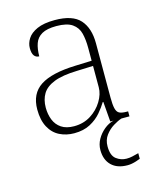

<svg xmlns="http://www.w3.org/2000/svg" viewBox="-115 -623 757 928"><g transform="rotate(-15 263.5 -158.5)"><path d="M199 10Q159 10 126 -6.5Q93 -23 74 -58.5Q55 -94 55 -147Q55 -226 111.5 -263Q168 -300 287 -304L370 -307V-371Q370 -413 362 -444.5Q354 -476 327.5 -494.5Q301 -513 248 -513Q201 -513 175.5 -498.5Q150 -484 140.5 -457Q131 -430 131 -393Q115 -393 106 -405Q97 -417 97 -443Q97 -467 111.5 -490Q126 -513 159.5 -528Q193 -543 248 -543Q337 -543 374.5 -501Q412 -459 412 -383V-111Q412 -76 416.5 -57Q421 -38 433 -31.5Q445 -25 471 -25H477V0H381L373 -100H370Q357 -78 335 -52Q313 -26 279.5 -8Q246 10 199 10ZM207 -23Q254 -23 290.5 -46Q327 -69 348.5 -104.5Q370 -140 370 -174V-281L289 -278Q216 -276 174 -259.5Q132 -243 114.5 -214Q97 -185 97 -145Q97 -112 108 -84Q119 -56 143.5 -39.5Q168 -23 207 -23ZM408 226Q356 226 327.5 198Q299 170 299 121Q299 93 313 68Q327 43 349.5 24.5Q372 6 397 0H437Q418 6 394.5 20.5Q371 35 354 58Q337 81 337 113Q337 159 360 176.5Q383 194 411 194Q427 194 439.5 191Q452 188 472 183V211Q462 215 451 218.5Q440 222 429 224Q418 226 408 226Z"/></g></svg>

Font: Noto Serif Hebrew ExtraLight
Style: Regular
Weight: 250
Version: Version 2.003